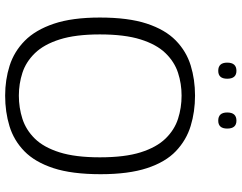

<svg xmlns="http://www.w3.org/2000/svg" viewBox="-114 -792 917 728"><g transform="rotate(90 344.0 -428.5)"><path d="M343 10Q283 10 229.5 -7Q176 -24 135 -64.5Q94 -105 70.5 -174.5Q47 -244 47 -349Q47 -457 70 -527Q93 -597 134 -637Q175 -677 228.5 -693.5Q282 -710 343 -710Q404 -710 458 -693.5Q512 -677 553.5 -637.5Q595 -598 618 -528Q641 -458 641 -352Q641 -243 618 -173Q595 -103 554 -63Q513 -23 459 -6.5Q405 10 343 10ZM343 -42Q389 -42 431 -55.5Q473 -69 506 -102.5Q539 -136 558 -196Q577 -256 577 -349Q577 -444 558 -504Q539 -564 506 -598Q473 -632 431 -645.5Q389 -659 343 -659Q298 -659 256.5 -645.5Q215 -632 182 -598Q149 -564 130 -503.5Q111 -443 111 -349Q111 -257 130 -197Q149 -137 182 -103Q215 -69 256.5 -55.5Q298 -42 343 -42ZM438 -798Q407 -798 407 -832Q407 -867 438 -867Q468 -867 468 -832Q468 -798 438 -798ZM249 -798Q218 -798 218 -832Q218 -867 249 -867Q279 -867 279 -832Q279 -798 249 -798Z"/></g></svg>

Font: Georama Light
Style: Regular
Weight: 300
Designer: Jean-Baptiste Levee
Foundry: Production Type
Version: Version 1.000